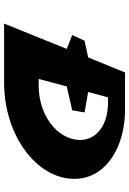

<svg xmlns="http://www.w3.org/2000/svg" viewBox="130 -746 617 916"><g transform="rotate(90 438.0 -288.5)"><path d="M254.4 -401 174.8 -384 147.7 -325 213.8 -299 93 0H373C639 0 847.9 -169 833 -353C821.6 -494 673.3 -577 504.3 -577H326.3ZM419.4 -401 444.9 -496H467.9C580.9 -496 654 -438 647.9 -352C639.7 -253 533.2 -165 387.2 -165H357.2L392.8 -299L506.7 -325L516.8 -384Z"/></g></svg>

Font: Hussar Milosc
Style: Obl
Weight: 700
Foundry: Cannot Into Space Fonts
Version: Version 1.02